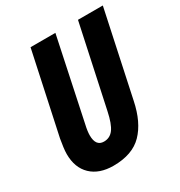

<svg xmlns="http://www.w3.org/2000/svg" viewBox="-171 -834 905 964"><g transform="rotate(-30 282.0 -352.0)"><path d="M209 10Q127 10 80.5 -34.5Q34 -79 34 -158Q34 -175 37 -197.5Q40 -220 44 -243L145 -714H289L189 -240Q185 -223 183 -208Q181 -193 181 -182Q181 -119 228 -119Q263 -119 284 -147.5Q305 -176 319 -243L420 -714H564L459 -222Q436 -110 377.5 -50Q319 10 209 10Z"/></g></svg>

Font: Noto Sans ExtraCondensed ExtraBold
Style: Italic
Weight: 800
Width: 2
Italic angle: -12°
Designer: Monotype Design Team
Foundry: Monotype Imaging Inc.
Version: Version 2.013; ttfautohint (v1.8.4.7-5d5b)